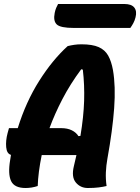

<svg xmlns="http://www.w3.org/2000/svg" viewBox="-20 -932 702 962"><path d="M169 0Q139 10 108 10Q52 10 35.5 -25Q19 -60 31 -131Q33 -144 35 -156Q14 -162 11 -194.5Q8 -227 18 -265L25 -290H69Q110 -422 176.5 -527Q243 -632 319 -701Q335 -705 352 -707.5Q369 -710 388 -710Q443 -710 474.5 -696Q506 -682 522 -653.5Q538 -625 546 -581Q560 -500 552 -390Q544 -280 518 -136Q512 -103 510.5 -69Q509 -35 514 0Q498 4 475 7Q452 10 420 10Q383 10 360 -17.5Q337 -45 350 -99Q357 -128 363 -155H189Q180 -111 175 -72Q170 -33 169 0ZM286 -290Q318 -290 340 -279Q362 -268 373 -250L383 -251Q399 -347 401.5 -426.5Q404 -506 395 -583L387 -585Q332 -511 293 -436Q254 -361 228 -290ZM271 -912H603Q639 -912 653 -894Q667 -876 659 -845Q655 -829 648 -816Q641 -803 633 -792H350Q283 -792 264.5 -809.5Q246 -827 254 -867Q257 -882 261.5 -892.5Q266 -903 271 -912Z"/></svg>

Font: Recursive Mn Csl St XBd
Style: Italic
Weight: 800
Italic angle: -15°
Monospace: yes
Version: Version 1.079;hotconv 1.0.112;makeotfexe 2.5.65598; ttfautoh